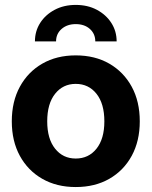

<svg xmlns="http://www.w3.org/2000/svg" viewBox="-20 -754 621 786"><path d="M290 11.7Q211.9 11.7 153.1 -22Q94.2 -55.7 61.3 -116Q28.3 -176.3 28.3 -257.3Q28.3 -338.4 61.3 -398.9Q94.2 -459.5 153.1 -493.4Q211.9 -527.3 290 -527.3Q368.7 -527.3 427.5 -493.4Q486.3 -459.5 519.3 -398.9Q552.2 -338.4 552.2 -257.3Q552.2 -176.8 519.3 -116.2Q486.3 -55.7 427.5 -22Q368.7 11.7 290 11.7ZM290 -105Q342.8 -105 375 -145.3Q407.2 -185.5 407.2 -257.3Q407.2 -329.6 375 -370.1Q342.8 -410.6 290 -410.6Q237.8 -410.6 205.6 -370.1Q173.3 -329.6 173.3 -257.3Q173.3 -185.5 205.6 -145.3Q237.8 -105 290 -105ZM290 -733.9Q338.9 -733.9 376.5 -713.9Q414.1 -693.8 435.8 -660.2Q457.5 -626.5 457.5 -584.5H370.1Q370.1 -615.7 347.9 -635.5Q325.7 -655.3 290 -655.3Q254.9 -655.3 232.2 -635.5Q209.5 -615.7 209.5 -584.5H123Q123 -626.5 144.5 -660.2Q166 -693.8 203.9 -713.9Q241.7 -733.9 290 -733.9Z"/></svg>

Font: Inter Display
Style: Bold
Weight: 700
Designer: Rasmus Andersson
Foundry: rsms
Version: Version 4.001;git-9221beed3